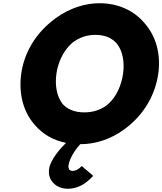

<svg xmlns="http://www.w3.org/2000/svg" viewBox="-20 -867 1001 1184"><path d="M111 -413C94 -289 124 -179 190 -102L196 -95C242 -41 307 -2 387 14C352 48 291 118 283 173C278 209 287 235 302 253L308 260C330 286 367 297 398 297C456 297 499 269 524 247L525 246L533 239C547 227 554 218 554 218L548 211L484 157L476 164C476 164 475 166 470 170C461 177 445 187 428 187C421 187 412 184 407 179C404 173 401 165 402 155C410 98 457 42 475 22C589 22 696 -23 780 -96L788 -103C876 -180 939 -290 956 -413C973 -535 941 -643 875 -720L869 -727C805 -802 708 -847 595 -847C483 -847 375 -802 288 -727L287 -726L279 -719C191 -642 128 -534 111 -413ZM328 -413C338 -482 369 -551 421 -599C459 -631 509 -652 568 -652C627 -652 669 -633 699 -600C737 -554 749 -483 739 -413C729 -343 700 -273 648 -226C611 -194 561 -174 500 -174C438 -174 395 -194 366 -226C329 -273 318 -343 328 -413Z"/></svg>

Font: Hussar Woodtype
Style: BlkObl
Weight: 900
Foundry: Cannot Into Space Fonts
Version: Version 1.07